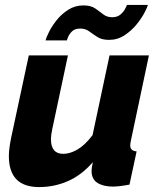

<svg xmlns="http://www.w3.org/2000/svg" viewBox="-20 -750 646 780"><path d="M139 10Q16 10 16 -116Q16 -132 18.5 -150.5Q21 -169 25 -189L97 -525H256L192 -224Q187 -201 187 -185Q187 -125 237 -125Q264 -125 294.5 -142.5Q325 -160 356 -201L425 -525H585L512 -180Q509 -166 509 -159Q509 -137 535 -135L506 0Q463 8 438 8Q400 8 376 -7Q352 -22 352 -56Q352 -66 357 -91Q312 -39 256.5 -14.5Q201 10 139 10ZM423 -588Q394 -588 376 -599.5Q358 -611 342.5 -622.5Q327 -634 306 -634Q284 -634 272.5 -622.5Q261 -611 256.5 -599.5Q252 -588 252 -586H165Q168 -598 179.5 -621Q191 -644 210.5 -668.5Q230 -693 257.5 -710.5Q285 -728 319 -728Q349 -728 366.5 -716Q384 -704 399 -692Q414 -680 436 -680Q457 -680 470 -691.5Q483 -703 489 -715.5Q495 -728 496 -730H581Q579 -722 567.5 -699.5Q556 -677 535.5 -651.5Q515 -626 486.5 -607Q458 -588 423 -588Z"/></svg>

Font: Raleway ExtraBold
Style: Italic
Weight: 800
Italic angle: -12°
Designer: Matt McInerney, Pablo Impallari, Rodrigo Fuenzalida
Foundry: Matt McInerney, Pablo Impallari, Rodrigo Fuenzalida
Version: Version 4.026